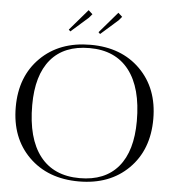

<svg xmlns="http://www.w3.org/2000/svg" viewBox="-60 -966 922 1029"><g transform="rotate(5 401.0 -451.5)"><path d="M535 -911 557 -891 540 -871 447 -789 438 -798ZM375 -911 397 -891 380 -871 287 -789 278 -798ZM402 8Q235 8 133 -93Q31 -194 31 -360Q31 -525 133 -626Q235 -727 402 -727Q568 -727 669.5 -626Q771 -525 771 -360Q771 -194 669.5 -93Q568 8 402 8ZM405 -10Q541 -10 612.5 -95Q684 -180 684 -341Q684 -520 610.5 -614.5Q537 -709 398 -709Q261 -709 189.5 -624Q118 -539 118 -378Q118 -199 191.5 -104.5Q265 -10 405 -10Z"/></g></svg>

Font: FoglihtenNo06
Style: Regular
Weight: 500
Designer: gluk (gluksza@wp.pl)
Foundry: gluk (gluksza@wp.pl)
Version: Version 0.76